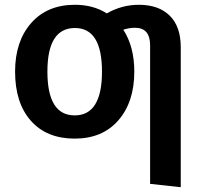

<svg xmlns="http://www.w3.org/2000/svg" viewBox="-20 -564 850 802"><path d="M560 -544Q643 -544 689 -498.5Q735 -453 735 -367V218L607 204V-375Q607 -448 544 -448Q521 -448 495 -440Q541 -369 541 -265Q541 -138 474.5 -61.5Q408 15 292 15Q175 15 109 -59.5Q43 -134 43 -265Q43 -391 110 -467.5Q177 -544 293 -544Q370 -544 426 -508Q489 -544 560 -544ZM406 -265Q406 -447 293 -447Q178 -447 178 -265Q178 -82 292 -82Q406 -82 406 -265Z"/></svg>

Font: FiraGO Medium
Style: Regular
Weight: 500
Designer: bBox Type
Foundry: bBox Type GmbH
Version: Version 1.001;PS 001.001;hotconv 1.0.88;makeotf.lib2.5.64775